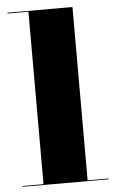

<svg xmlns="http://www.w3.org/2000/svg" viewBox="-54 -787 497 824"><g transform="rotate(-5 195.0 -375.0)"><path d="M290 -750V-3.5H380V0H10V-3.5H100V-746.5H10V-750Z"/></g></svg>

Font: Bodoni Moda 48pt Black
Style: Regular
Weight: 900
Designer: Owen Earl
Foundry: indestructible type
Version: Version 2.004